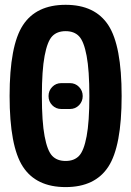

<svg xmlns="http://www.w3.org/2000/svg" viewBox="-20 -760 540 790"><path d="M194.8 -118.7Q214.8 -97.7 250 -97.7Q285.2 -97.7 305.2 -118.7Q325.2 -139.6 336.4 -199.2Q347.7 -258.8 347.7 -364.7Q347.7 -470.7 336.4 -530.3Q325.2 -589.8 305.2 -610.8Q285.2 -631.8 250 -631.8Q214.8 -631.8 194.8 -610.8Q174.8 -589.8 163.6 -530.3Q152.3 -470.7 152.3 -364.7Q152.3 -258.8 163.6 -199.2Q174.8 -139.6 194.8 -118.7ZM74.2 -656.2Q128.9 -740.2 250 -740.2Q371.1 -740.2 425.8 -656.2Q480.5 -572.3 480.5 -365.2Q480.5 -158.2 425.8 -74.2Q371.1 9.8 250 9.8Q128.9 9.8 74.2 -74.2Q19.5 -158.2 19.5 -365.2Q19.5 -572.3 74.2 -656.2ZM232.4 -418H267.6Q290 -418 305.2 -402.3Q320.3 -386.7 320.3 -364.7Q320.3 -342.8 305.2 -327.1Q290 -311.5 267.6 -311.5H232.4Q210 -311.5 194.8 -327.1Q179.7 -342.8 179.7 -364.7Q179.7 -386.7 194.8 -402.3Q210 -418 232.4 -418Z"/></svg>

Font: Rounded-X Mgen+ 1mn bold
Style: Bold
Weight: 700
Designer: [Source Han Sans]
Ryoko NISHIZUKA  (kana & ideographs); Paul D. Hunt (Latin, Greek & Cyrillic); Wenlong ZHANG  (bopomofo
Version: Version 1.059.20150602